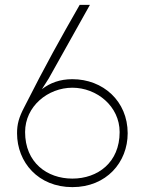

<svg xmlns="http://www.w3.org/2000/svg" viewBox="-20 -754 600 788"><path d="M277 -394C377 -394 471 -318 471 -212C471 -87 381 -21 277 -21C173 -21 83 -87 83 -212C83 -318 177 -394 277 -394ZM50 -207C50 -88 137 14 277 14C417 14 504 -88 504 -207C504 -339 403 -429 277 -429C226 -429 186 -414 152 -388L180 -432L349 -734H307C228 -596 168 -489 80 -315C57 -271 50 -244 50 -207Z"/></svg>

Font: Kreadon Extra Light
Style: Regular
Weight: 200
Designer: kohakuno
Foundry: StudioGnu
Version: Version 1.000;Glyphs 3.1.2 (3151)